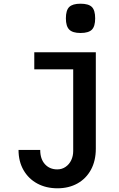

<svg xmlns="http://www.w3.org/2000/svg" viewBox="-20 -832 640 1036"><path d="M289 82Q314.5 82 334.2 68.2Q354 54.5 364.5 32Q375 9.5 375 -17V-458H165V-550H497V-30Q497 35.5 470.8 83.8Q444.5 132 397.8 158Q351 184 290 184Q229 184 181.5 158.5Q134 133 107 86Q80 39 80 -23H197Q197 26 222.5 54Q248 82 289 82ZM335.5 -733Q335.5 -776.5 353.5 -794.2Q371.5 -812 414.5 -812Q458 -812 475.8 -794.2Q493.5 -776.5 493.5 -733Q493.5 -690 475.8 -672Q458 -654 414.5 -654Q372 -654 353.8 -672.2Q335.5 -690.5 335.5 -733Z"/></svg>

Font: JuliaMono
Style: Bold
Weight: 700
Monospace: yes
Designer: cormullion
Foundry: corm
Version: Version 0.055; ttfautohint (v1.8.4)